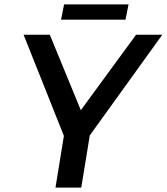

<svg xmlns="http://www.w3.org/2000/svg" viewBox="-20 -859 763 879"><path d="M272.5 -237 88 -700H208L350 -354.5L603 -700H723L391 -239L352 0H234ZM273.5 -839H568.5L554.5 -769H259.5Z"/></svg>

Font: Argentum Sans
Style: Italic
Weight: 400
Italic angle: -11.3099°
Designer: Julieta Ulanovsky, Owen Earl, Rasmus Andersson, Cristiano Sobral
Foundry: The Argentum Sans Project Authors
Version: Version 3.131; ttfautohint (v1.8.4.7-5d5b-dirty)